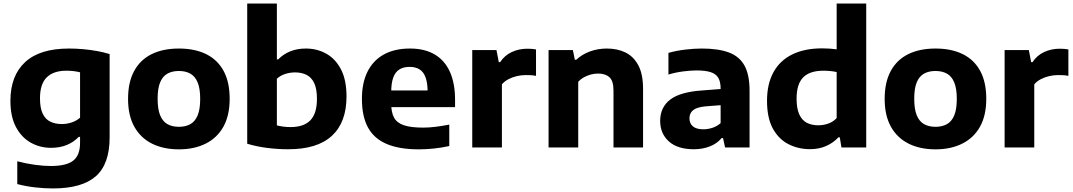

<svg xmlns="http://www.w3.org/2000/svg" viewBox="-20 -828 6024 1078"><path d="M277.5 230Q229.5 230 178.2 224.2Q127 218.5 77 205.5V77.5Q129 91 177.2 97.5Q225.5 104 265 104Q353.5 104 391.5 73.5Q429.5 43 429.5 -25.5V-59.5H422Q394.5 -30.5 355.5 -14.2Q316.5 2 266.5 2Q205 2 153.2 -26.8Q101.5 -55.5 70 -114Q38.5 -172.5 38.5 -262Q38.5 -402.5 120.8 -479Q203 -555.5 367.5 -555.5Q405.5 -555.5 445.8 -552Q486 -548.5 524.8 -541.5Q563.5 -534.5 595.5 -524.5V-56.5Q595.5 93.5 517.8 161.8Q440 230 277.5 230ZM327 -131.5Q354.5 -131.5 381.5 -140.2Q408.5 -149 429.5 -167V-422Q414.5 -426 394.8 -428.5Q375 -431 352.5 -431Q280.5 -431 242.5 -393.8Q204.5 -356.5 204.5 -276Q204.5 -221.5 219.8 -189.8Q235 -158 262.8 -144.8Q290.5 -131.5 327 -131.5Z M984.5 10.5Q897.5 10.5 833.5 -21.5Q769.5 -53.5 734.2 -116.5Q699 -179.5 699 -273Q699 -366 733 -429Q767 -492 831 -523.8Q895 -555.5 984.5 -555.5Q1074 -555.5 1138 -523.8Q1202 -492 1235.8 -429.2Q1269.5 -366.5 1269.5 -273Q1269.5 -180 1234.5 -117Q1199.5 -54 1135.2 -21.8Q1071 10.5 984.5 10.5ZM984.5 -116Q1022 -116 1048.8 -131Q1075.5 -146 1089.8 -180.5Q1104 -215 1104 -272.5Q1104 -330.5 1089.8 -365Q1075.5 -399.5 1048.8 -414.5Q1022 -429.5 984.5 -429.5Q946.5 -429.5 919.8 -414.5Q893 -399.5 879 -365.5Q865 -331.5 865 -273.5Q865 -215.5 879 -181Q893 -146.5 919.8 -131.2Q946.5 -116 984.5 -116Z M1597 10Q1539.5 10 1480 2.5Q1420.5 -5 1368 -21V-808H1534.5V-494.5H1542Q1570 -523.5 1609 -539.5Q1648 -555.5 1697.5 -555.5Q1759.5 -555.5 1811.2 -527Q1863 -498.5 1894.2 -439Q1925.5 -379.5 1925.5 -286Q1925.5 -141 1843.2 -65.2Q1761 10.5 1597 10ZM1611.5 -114.5Q1685.5 -114.5 1722.5 -152.5Q1759.5 -190.5 1759.5 -273Q1759.5 -329.5 1744 -361.8Q1728.5 -394 1701 -407.8Q1673.5 -421.5 1637 -421.5Q1609.5 -421.5 1582.5 -413.2Q1555.5 -405 1534.5 -386V-124Q1549.5 -120 1569.5 -117.2Q1589.5 -114.5 1611.5 -114.5Z M2331.5 10.5Q2222.5 10.5 2151.5 -19.5Q2080.5 -49.5 2046.2 -112Q2012 -174.5 2012 -273Q2012 -362.5 2043.5 -425.8Q2075 -489 2135.2 -522.2Q2195.5 -555.5 2282 -555.5Q2364.5 -555.5 2421 -522Q2477.5 -488.5 2506.2 -424.2Q2535 -360 2535 -267.5V-226.5H2094.5V-320H2408.5L2381 -309.5Q2381 -361 2369.8 -392.5Q2358.5 -424 2336 -438.2Q2313.5 -452.5 2279.5 -452.5Q2245.5 -452.5 2222.5 -438.2Q2199.5 -424 2188 -392.8Q2176.5 -361.5 2176.5 -310V-246.5Q2176.5 -197 2192.5 -167.5Q2208.5 -138 2247.5 -124.8Q2286.5 -111.5 2356 -111.5Q2389.5 -111.5 2427.2 -116.2Q2465 -121 2502.5 -128.5V-8Q2456 2 2413.8 6.2Q2371.5 10.5 2331.5 10.5Z M2631.5 0V-547H2767.5L2780.5 -479H2788Q2813 -517 2853.2 -535.8Q2893.5 -554.5 2941 -554.5Q2954.5 -554.5 2967 -553.5Q2979.5 -552.5 2989.5 -550.5V-402Q2976 -405 2960.8 -405.8Q2945.5 -406.5 2931.5 -406.5Q2907.5 -406.5 2882.2 -400.8Q2857 -395 2835 -383.5Q2813 -372 2798 -354.5V0Z M3060 0V-547H3196.5L3207.5 -492.5H3215.5Q3248 -523 3292.5 -539.2Q3337 -555.5 3387.5 -555.5Q3447 -555.5 3492.8 -532.8Q3538.5 -510 3564.5 -460.2Q3590.5 -410.5 3590.5 -329.5V0H3424.5V-320Q3424.5 -373.5 3401.8 -394.2Q3379 -415 3338.5 -415Q3318.5 -415 3298 -409.8Q3277.5 -404.5 3259 -394.2Q3240.5 -384 3226.5 -368.5V0Z M3876 10Q3784 10 3735.2 -34.2Q3686.5 -78.5 3686.5 -149Q3686.5 -225.5 3743.2 -269Q3800 -312.5 3926.5 -320.5L4055 -330.5L4071.5 -241L3942.5 -231Q3893 -226.5 3872 -209.8Q3851 -193 3851 -163.5Q3851 -135 3870.5 -118.5Q3890 -102 3929 -102Q3953.5 -102 3979 -110Q4004.5 -118 4026 -136.5V-330.5Q4026 -369 4012.8 -391.2Q3999.5 -413.5 3969.8 -423Q3940 -432.5 3891.5 -432.5Q3858 -432.5 3815.2 -427Q3772.5 -421.5 3733 -409.5V-531Q3776.5 -543.5 3826.8 -549.5Q3877 -555.5 3920 -555.5Q4013 -555.5 4072.2 -533.5Q4131.5 -511.5 4160 -459.8Q4188.5 -408 4188.5 -318.5V0H4051L4039.5 -53H4032Q4005 -21 3964.2 -5.5Q3923.5 10 3876 10Z M4528 9.5Q4462 9.5 4407 -18.5Q4352 -46.5 4319.2 -106.2Q4286.5 -166 4286.5 -262Q4286.5 -357 4322.8 -422.8Q4359 -488.5 4428.2 -522.5Q4497.5 -556.5 4597 -556.5Q4618.5 -556.5 4639.2 -555Q4660 -553.5 4677.5 -551V-808H4843.5V0H4704.5L4695 -57H4687Q4660 -27 4619.8 -8.8Q4579.5 9.5 4528 9.5ZM4574.5 -124.5Q4602.5 -124.5 4630 -134Q4657.5 -143.5 4677.5 -165V-423.5Q4662.5 -427 4642.8 -429Q4623 -431 4602.5 -431Q4527 -431 4489.8 -393.8Q4452.5 -356.5 4452.5 -274Q4452.5 -218 4467.8 -185.2Q4483 -152.5 4510.2 -138.5Q4537.5 -124.5 4574.5 -124.5Z M5232.5 10.5Q5145.5 10.5 5081.5 -21.5Q5017.5 -53.5 4982.2 -116.5Q4947 -179.5 4947 -273Q4947 -366 4981 -429Q5015 -492 5079 -523.8Q5143 -555.5 5232.5 -555.5Q5322 -555.5 5386 -523.8Q5450 -492 5483.8 -429.2Q5517.5 -366.5 5517.5 -273Q5517.5 -180 5482.5 -117Q5447.5 -54 5383.2 -21.8Q5319 10.5 5232.5 10.5ZM5232.5 -116Q5270 -116 5296.8 -131Q5323.5 -146 5337.8 -180.5Q5352 -215 5352 -272.5Q5352 -330.5 5337.8 -365Q5323.5 -399.5 5296.8 -414.5Q5270 -429.5 5232.5 -429.5Q5194.5 -429.5 5167.8 -414.5Q5141 -399.5 5127 -365.5Q5113 -331.5 5113 -273.5Q5113 -215.5 5127 -181Q5141 -146.5 5167.8 -131.2Q5194.5 -116 5232.5 -116Z M5620.5 0V-547H5756.5L5769.5 -479H5777Q5802 -517 5842.2 -535.8Q5882.5 -554.5 5930 -554.5Q5943.5 -554.5 5956 -553.5Q5968.5 -552.5 5978.5 -550.5V-402Q5965 -405 5949.8 -405.8Q5934.5 -406.5 5920.5 -406.5Q5896.5 -406.5 5871.2 -400.8Q5846 -395 5824 -383.5Q5802 -372 5787 -354.5V0Z"/></svg>

Font: Encode Sans SemiExpanded
Style: Bold
Weight: 700
Width: 6
Designer: Multiple Designers
Foundry: Impallari Type
Version: Version 3.002